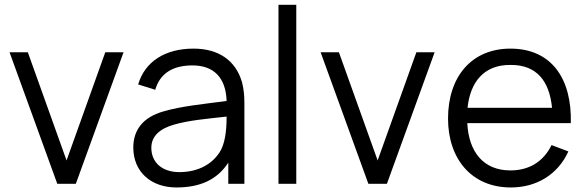

<svg xmlns="http://www.w3.org/2000/svg" viewBox="-20 -786 2504 821"><path d="M430.2 -562.5 264.6 -100 99 -562.5H20.8L225 0H304.2L508.3 -562.5Z M1025 0V-346.9C1025 -379.2 1021.9 -407.3 1014.6 -435.4C987.5 -527.1 915.6 -578.1 807.3 -578.1C685.4 -578.1 599 -521.9 570.8 -425L643.8 -402.1C665.6 -477.1 725 -506.3 803.1 -506.3C893.8 -506.3 945.8 -454.2 949 -354.2C846.9 -340.6 756.2 -332.3 678.1 -309.4C590.6 -284.4 550 -229.2 550 -155.2C550 -50 627.1 15.6 734.4 15.6C834.4 15.6 908.3 -16.7 956.2 -90.6V0ZM926 -146.9C892.7 -84.4 827.1 -50 746.9 -50C674 -50 627.1 -90.6 627.1 -154.2C627.1 -205.2 665.6 -236.5 724 -253.1C790.6 -271.9 857.3 -277.1 949 -287.5C949 -251 946.9 -189.6 926 -146.9Z M1170.8 0V-765.6H1246.9V0Z M1760.4 -562.5 1594.8 -100 1429.2 -562.5H1351L1555.2 0H1634.4L1838.5 -562.5Z M1978.1 -259.4H2420.8C2426 -447.9 2339.6 -578.1 2162.5 -578.1C1995.8 -578.1 1895.8 -457.3 1895.8 -279.2C1895.8 -107.3 1995.8 15.6 2164.6 15.6C2274 15.6 2365.6 -39.6 2410.4 -138.5L2338.5 -165.6C2303.1 -93.8 2241.7 -57.3 2162.5 -57.3C2046.9 -57.3 1984.4 -136.5 1978.1 -259.4ZM2162.5 -508.3C2275 -509.4 2329.2 -439.6 2340.6 -325H1979.2C1990.6 -434.4 2049 -509.4 2162.5 -508.3Z"/></svg>

Font: Manrope3
Style: Regular
Weight: 400
Width: 4
Designer: Mikhail Sharanda
Foundry: Mikhail Sharanda
Version: Version 3.000;PS 003.000;hotconv 1.0.88;makeotf.lib2.5.64775